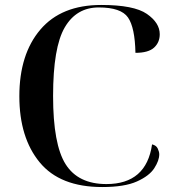

<svg xmlns="http://www.w3.org/2000/svg" viewBox="-20 -744 707 774"><path d="M392 10Q482 10 532 -12.5Q582 -35 602 -66Q622 -97 622 -122Q622 -132 616 -145Q610 -158 593 -162Q570 -2 409 -2Q295 -2 244.5 -82Q194 -162 194 -357Q194 -553 241 -633.5Q288 -714 378 -714Q468 -714 496 -673.5Q524 -633 526 -531Q578 -531 601 -552Q624 -573 624 -606Q624 -652 572 -688Q520 -724 388 -724Q227 -724 142.5 -624.5Q58 -525 58 -356Q58 -189 140 -89.5Q222 10 392 10Z"/></svg>

Font: Noto Serif Display Semi
Style: Regular
Weight: 600
Designer: Monotype Design Team
Foundry: Monotype Imaging Inc.
Version: Version 1.900